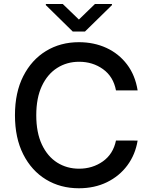

<svg xmlns="http://www.w3.org/2000/svg" viewBox="-20 -953 775 982"><path d="M683.9 -490.8H573.2Q559.7 -561.4 506.9 -599.3Q454.2 -637.1 384.6 -637.1Q322.1 -637.1 272.4 -605.5Q222.7 -573.9 194.1 -513Q165.5 -452.1 165.5 -363.6Q165.5 -274.9 194.2 -213.8Q223 -152.7 272.5 -121.4Q322.1 -90.2 384.2 -90.2Q453.1 -90.2 506 -127.5Q558.9 -164.8 573.2 -234.4L683.9 -234Q672.2 -162.3 631.4 -107.2Q590.6 -52.2 527 -21.1Q463.4 9.9 383.5 9.9Q289.1 9.9 215.2 -35Q141.3 -79.9 98.9 -163.7Q56.5 -247.5 56.5 -363.6Q56.5 -480.1 99.1 -563.7Q141.7 -647.4 215.6 -692.3Q289.4 -737.2 383.5 -737.2Q460.6 -737.2 524 -708.1Q587.4 -679 629.4 -623.8Q671.5 -568.5 683.9 -490.8ZM301.1 -932.5 383.5 -853 465.6 -932.5H552.6V-926.8L414.8 -791.9H351.9L214.5 -926.8V-932.5Z"/></svg>

Font: Inter UI Medium
Style: Regular
Weight: 500
Designer: Rasmus Andersson
Foundry: rsms
Version: 3.2;8d6f07862